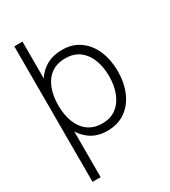

<svg xmlns="http://www.w3.org/2000/svg" viewBox="-228 -829 1040 1178"><g transform="rotate(-30 292.0 -240.0)"><path d="M70 -398V-720H128V-398ZM306.5 15Q233.5 15 183 -23Q132.5 -61 106 -125.5Q79.5 -190 79.5 -271Q79.5 -352.5 106 -416.8Q132.5 -481 184.5 -518Q236.5 -555 312 -555Q385.5 -555 437.5 -517.5Q489.5 -480 516.8 -415.5Q544 -351 544 -271Q544 -190 516.2 -125.2Q488.5 -60.5 435.8 -22.8Q383 15 306.5 15ZM70 240V-540H122.5V-124H127.5V240ZM303 -40Q362.5 -40 402.2 -70.5Q442 -101 462.2 -153.2Q482.5 -205.5 482.5 -271Q482.5 -336 462.8 -387.8Q443 -439.5 403.2 -469.8Q363.5 -500 302 -500Q242.5 -500 202.5 -470.8Q162.5 -441.5 142.5 -389.5Q122.5 -337.5 122.5 -271Q122.5 -205 142.2 -152.8Q162 -100.5 202.2 -70.2Q242.5 -40 303 -40Z"/></g></svg>

Font: Manrope ExtraLight Light
Style: Regular
Weight: 300
Version: Version 4.504